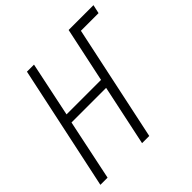

<svg xmlns="http://www.w3.org/2000/svg" viewBox="-182 -876 1039 1039"><g transform="rotate(-45 337.5 -357.0)"><path d="M14 0H69L142 -349H407L333 0H388L529 -664H664L675 -714H485L418 -399H154L220 -714H166Z"/></g></svg>

Font: Noto Sans Condensed Light
Style: Italic
Weight: 300
Width: 3
Italic angle: -12°
Designer: Monotype Design Team
Foundry: Monotype Imaging Inc.
Version: Version 2.013